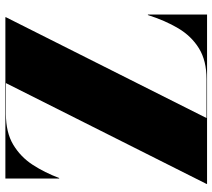

<svg xmlns="http://www.w3.org/2000/svg" viewBox="-58 -732 790 714"><g transform="rotate(-90 337.0 -375.0)"><path d="M30 -750H630V-748L255 -2H400Q468.5 -2 514 -30Q559.5 -58 588.8 -107.2Q618 -156.5 638 -220H640V0H10V-2L385 -748H270Q201.5 -748 156 -720.8Q110.5 -693.5 81.2 -648.5Q52 -603.5 32 -550H30Z"/></g></svg>

Font: Bodoni* 96pt Fatface
Style: Regular
Weight: 900
Version: Version 2.3